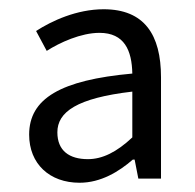

<svg xmlns="http://www.w3.org/2000/svg" viewBox="-20 -829 422 415"><path d="M152 -434C198 -434 237 -458 267 -484H271L279 -443H328V-662C328 -754 292 -809 204 -809C146 -809 92 -784 58 -762L81 -719C109 -737 155 -758 195 -758C249 -758 265 -720 266 -670C111 -656 43 -616 43 -538C43 -475 87 -434 152 -434ZM170 -485C130 -485 104 -503 104 -543C104 -587 146 -617 266 -631V-532C232 -500 201 -485 170 -485Z"/></svg>

Font: Noto Sans JP DemiLight
Style: Regular
Weight: 350
Designer: Ryoko NISHIZUKA 西塚涼子 (kana, bopomofo & ideographs); Paul D. Hunt (Latin, Greek & Cyrillic); Sandoll Communications 산돌커뮤니
Foundry: Adobe
Version: Version 2.004;hotconv 1.0.118;makeotfexe 2.5.65603